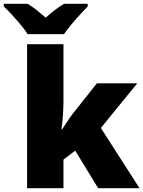

<svg xmlns="http://www.w3.org/2000/svg" viewBox="-77 -993 756 1013"><path d="M257.8 -759.8V-460.9Q257.8 -427.2 255.1 -386Q252.4 -344.7 247.1 -311H251Q262.2 -328.1 279.3 -354Q296.4 -379.9 310.1 -397L434.1 -553.2H647L455.1 -317.9L659.2 0H440.9L319.8 -198.2L257.8 -150.9V0H65.9V-759.8ZM68.8 -813Q54.2 -835.9 31.7 -863Q9.3 -890.1 -14.4 -915.5Q-38.1 -940.9 -57.1 -959V-973.1H68.8Q95.2 -956.5 116.5 -939.7Q137.7 -922.9 164.1 -899.9Q189.9 -922.9 212.9 -940.4Q235.8 -958 261.7 -973.1H385.7V-959Q369.1 -941.9 345.7 -916.5Q322.3 -891.1 299.3 -863.5Q276.4 -835.9 260.7 -813Z"/></svg>

Font: Open Sans ExtraBold
Style: Regular
Weight: 800
Designer: Monotype Design Team
Foundry: Monotype Imaging Inc.
Version: Version 3.003; ttfautohint (v1.8.4)